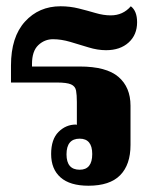

<svg xmlns="http://www.w3.org/2000/svg" viewBox="-20 -581 484 612"><path d="M262 11Q203 11 173 -15.5Q143 -42 143 -90Q143 -137 166.5 -160.5Q190 -184 222 -184L225 -183V-256Q225 -278 222.5 -292Q220 -306 206.5 -312Q193 -318 161 -318H15V-372Q15 -463 59.5 -512Q104 -561 173 -561Q203 -561 231 -554Q259 -547 284.5 -539.5Q310 -532 333 -532Q372 -532 397 -561Q417 -546 417 -510Q417 -470 390 -445.5Q363 -421 318 -421Q291 -421 262 -430Q233 -439 204 -447.5Q175 -456 149 -456Q122 -456 102 -437Q82 -418 82 -377V-369H234Q319 -369 357.5 -336Q396 -303 396 -244V-119Q396 -56 363 -22.5Q330 11 262 11ZM234 -40Q274 -40 274 -90Q274 -139 234 -139Q192 -139 192 -89Q192 -40 234 -40Z"/></svg>

Font: Noto Serif Thai Condensed Black
Style: Regular
Weight: 900
Width: 3
Designer: Monotype Design Team
Foundry: Monotype Imaging Inc.
Version: Version 2.002; ttfautohint (v1.8.4.7-5d5b)